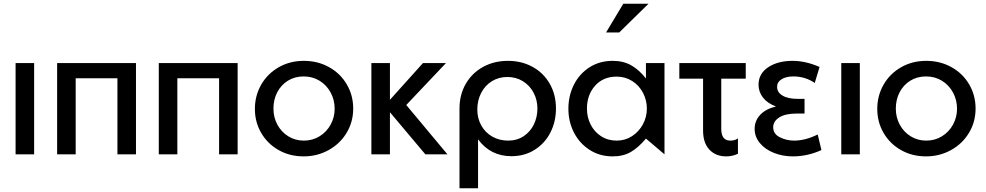

<svg xmlns="http://www.w3.org/2000/svg" viewBox="-20 -832 5313 1035"><path d="M164 -492H64V0H164Z M288 -492V0H388V-410H613V0H713V-492Z M836 -492V0H936V-410H1161V0H1261V-492Z M1884 -247Q1884 -318 1849.5 -377Q1815 -436 1754 -470Q1693 -504 1618 -504Q1543 -504 1482.5 -469.5Q1422 -435 1388 -375.5Q1354 -316 1354 -245Q1354 -174 1388 -115.5Q1422 -57 1482 -23Q1542 11 1617 11Q1690 11 1751.5 -23Q1813 -57 1848.5 -116Q1884 -175 1884 -247ZM1784 -246Q1784 -200 1762.5 -160.5Q1741 -121 1703 -97.5Q1665 -74 1618 -74Q1572 -74 1534.5 -97Q1497 -120 1475.5 -159.5Q1454 -199 1454 -247Q1454 -295 1474.5 -334.5Q1495 -374 1532 -397Q1569 -420 1617 -420Q1665 -420 1703 -396.5Q1741 -373 1762.5 -333Q1784 -293 1784 -246Z M2082 -492H1982V0H2082V-227L2273 0H2392L2170 -266L2384 -492H2260L2082 -294Z M2877 -247Q2877 -293 2856.5 -332Q2836 -371 2799 -394Q2762 -417 2715 -417Q2669 -417 2632 -394.5Q2595 -372 2574 -331.5Q2553 -291 2553 -241Q2553 -194 2574.5 -155.5Q2596 -117 2634 -95.5Q2672 -74 2719 -74Q2767 -74 2803 -98Q2839 -122 2858 -161.5Q2877 -201 2877 -247ZM2718 -504Q2792 -504 2851 -471.5Q2910 -439 2943.5 -380.5Q2977 -322 2977 -247Q2977 -177 2947.5 -118.5Q2918 -60 2863 -25Q2808 10 2737 10Q2624 10 2557 -81V183H2457V-247Q2457 -322 2491 -380.5Q2525 -439 2584.5 -471.5Q2644 -504 2718 -504Z M3304 -419Q3350 -419 3387.5 -395.5Q3425 -372 3446 -332Q3467 -292 3467 -247Q3467 -201 3445.5 -161.5Q3424 -122 3387 -98Q3350 -74 3304 -74Q3257 -74 3220.5 -97.5Q3184 -121 3164 -160.5Q3144 -200 3144 -246Q3144 -321 3188 -370Q3232 -419 3304 -419ZM3562 -492H3462V-409Q3425 -456 3382.5 -480Q3340 -504 3283 -504Q3212 -504 3157.5 -469Q3103 -434 3073.5 -375Q3044 -316 3044 -246Q3044 -176 3074 -117.5Q3104 -59 3158.5 -24Q3213 11 3283 11Q3340 11 3381 -13Q3422 -37 3462 -85L3562 0ZM3247 -657H3318L3476 -812H3340Z M4000 -492V-408H3868V-137Q3868 -74 3917 -74Q3942 -74 3958 -86V-3Q3928 11 3895 11Q3838 11 3804 -25.5Q3770 -62 3770 -128V-408H3642V-492Z M4261 -74Q4321 -74 4388 -107L4408 -23Q4333 11 4254 11Q4199 11 4151.5 -8Q4104 -27 4076 -61Q4048 -95 4048 -137Q4048 -181 4078 -213Q4108 -245 4163 -258Q4117 -275 4093 -306Q4069 -337 4069 -375Q4069 -435 4121 -469.5Q4173 -504 4252 -504Q4323 -504 4398 -471L4372 -385Q4320 -420 4257 -420Q4218 -420 4193.5 -405Q4169 -390 4169 -364Q4169 -334 4198.5 -316.5Q4228 -299 4281 -299H4317V-220H4277Q4213 -220 4180.5 -199Q4148 -178 4148 -146Q4148 -110 4184 -92Q4220 -74 4261 -74Z M4615 -492H4515V0H4615Z M5239 -247Q5239 -318 5204.5 -377Q5170 -436 5109 -470Q5048 -504 4973 -504Q4898 -504 4837.5 -469.5Q4777 -435 4743 -375.5Q4709 -316 4709 -245Q4709 -174 4743 -115.5Q4777 -57 4837 -23Q4897 11 4972 11Q5045 11 5106.5 -23Q5168 -57 5203.5 -116Q5239 -175 5239 -247ZM5139 -246Q5139 -200 5117.5 -160.5Q5096 -121 5058 -97.5Q5020 -74 4973 -74Q4927 -74 4889.5 -97Q4852 -120 4830.5 -159.5Q4809 -199 4809 -247Q4809 -295 4829.5 -334.5Q4850 -374 4887 -397Q4924 -420 4972 -420Q5020 -420 5058 -396.5Q5096 -373 5117.5 -333Q5139 -293 5139 -246Z"/></svg>

Font: Geom
Style: Regular
Weight: 400
Version: Version 1.102